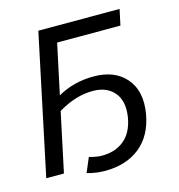

<svg xmlns="http://www.w3.org/2000/svg" viewBox="-110 -807 878 943"><g transform="rotate(-15 328.5 -335.0)"><path d="M373 -422.9Q480.5 -422.9 537.1 -357.2Q593.8 -291.5 575.2 -179.2Q556.6 -71.8 486.8 -15.9Q417 40 309.1 40Q262.7 40 217.8 26.9L249 -46.9Q287.6 -36.1 313 -36.1Q382.3 -36.1 427.2 -73.5Q472.2 -110.8 484.9 -186Q497.1 -266.1 459.5 -310.5Q421.9 -355 351.1 -355Q263.2 -355 173.8 -300.8L109.9 0H20L169.9 -710H583L565.9 -629.9H244.1L189.9 -376Q272.5 -422.9 373 -422.9Z"/></g></svg>

Font: Rawline Medium
Style: Italic
Weight: 500
Italic angle: -12°
Designer: Matt McInerney, Pablo Impallari, Rodrigo Fuenzalida
Foundry: Matt McInerney, Pablo Impallari, Rodrigo Fuenzalida
Version: Version 4.020;PS 004.020;hotconv 1.0.88;makeotf.lib2.5.64775